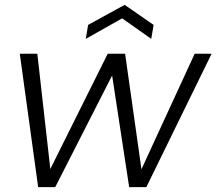

<svg xmlns="http://www.w3.org/2000/svg" viewBox="-20 -766 886 786"><path d="M136.2 0 61 -545.9H132.8L186 -74.2L420.9 -545.9H492.2L559.1 -73.2L776.9 -545.9H846.2L579.1 0H508.8L439 -457L206.1 0ZM608.9 -664.1 599.1 -606.9 480 -690.9 331.1 -606.9 340.8 -664.1 490.2 -746.1Z"/></svg>

Font: SVN-Poppins Light
Style: Italic
Weight: 300
Italic angle: -10°
Designer: Ninad Kale (Devanagari), Jonny Pinhorn (Latin)
Foundry: Indian Type Foundry
Version: Version 3.002 2017